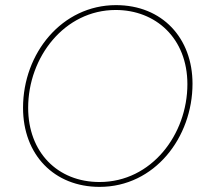

<svg xmlns="http://www.w3.org/2000/svg" viewBox="-20 -725 810 750"><path d="M369 5C584 5 732 -188 732 -398C732 -576 614 -705 433 -705C222 -705 70 -517 70 -304C70 -120 192 5 369 5ZM369 -14C204 -14 90 -131 90 -304C90 -502 232 -686 432 -686C588 -686 712 -576 712 -396C712 -200 572 -14 369 -14Z"/></svg>

Font: Fixel Display 20240404 Thin
Style: Italic
Weight: 100
Italic angle: -10°
Designer: AlfaBravo + MacPaw
Foundry: Kyrylo Tkachov, Marchela Mozhyna, Serhii Makarenko, Maria Weinstein, Zakhar Kryvoshyya
Version: Version 1.211;Glyphs 3.2 (3225)